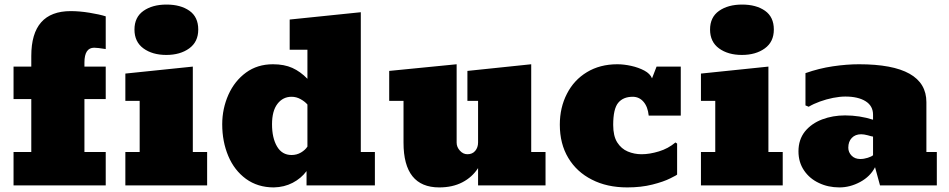

<svg xmlns="http://www.w3.org/2000/svg" viewBox="-20 -816 4178 845"><path d="M445.3 0H39.6V-147H117.7V-379.9H39.6V-522.9H117.7V-569.8Q117.7 -767.1 291.5 -767.1Q329.6 -767.1 373.5 -760Q417.5 -752.9 445.3 -744.1V-600.1Q408.7 -606 394.5 -606Q351.6 -606 351.6 -541V-522.9H445.3V-379.9H351.6V-147H445.3Z M711.9 -574.2Q650.9 -574.2 611.3 -603Q571.8 -631.8 571.8 -686Q571.8 -740.2 611.3 -768.1Q650.9 -795.9 712.9 -795.9Q774.9 -795.9 813.7 -768.6Q852.5 -741.2 852.5 -686Q852.5 -631.8 812.7 -603Q772.9 -574.2 711.9 -574.2ZM891.6 -147V0H531.7V-147H594.7V-372.1H531.7V-492.2L828.6 -522.9V-147Z M1185.1 8.8Q1114.3 8.8 1062.5 -28.8Q1011.2 -66.4 984.6 -129.6Q958 -192.9 958 -269Q958 -337.9 985.4 -399.4Q1012.7 -460 1062.7 -496.6Q1112.8 -533.2 1181.2 -533.2Q1231 -533.2 1266.6 -517.1Q1302.2 -501 1333 -469.2V-597.2H1254.9V-730L1567.9 -762.2V-147H1629.9V0H1329.1V-63Q1305.2 -30.8 1268.1 -11.5Q1231 7.8 1185.1 8.8ZM1263.2 -133.8Q1286.1 -133.8 1304.7 -144.8Q1323.2 -155.8 1333 -170.9V-356Q1321.8 -369.1 1303 -379.6Q1284.2 -390.1 1263.2 -390.1Q1225.1 -390.1 1201.2 -359.1Q1177.2 -328.1 1177.2 -269Q1177.2 -209 1199.2 -171.4Q1221.2 -133.8 1263.2 -133.8Z M1913.1 8.8Q1755.9 8.8 1755.9 -188V-372.1H1692.9V-503.9L1989.7 -533.2V-188Q1989.7 -168.9 2003.9 -153.1Q2018.1 -137.2 2037.1 -137.2Q2059.1 -137.2 2071.5 -152.1Q2084 -167 2084 -189V-372.1H2037.1V-503.9L2317.9 -533.2V-147H2380.9V0H2084V-76.2Q2058.1 -36.1 2014.9 -13.7Q1971.7 8.8 1913.1 8.8Z M2740.7 8.8Q2651.4 8.8 2585 -25.4Q2518.1 -59.1 2481 -121.1Q2443.8 -183.1 2443.8 -267.1Q2443.8 -342.8 2475.1 -403.3Q2505.9 -463.9 2563.2 -498.5Q2620.6 -533.2 2696.8 -533.2Q2725.6 -533.2 2757.8 -526.1Q2790 -519 2815.7 -505.4Q2841.3 -491.7 2849.6 -471.2L2869.6 -522.9H2976.1V-307.1H2835Q2831.1 -346.2 2812 -368.2Q2793 -390.1 2764.6 -390.1Q2722.7 -390.1 2700.7 -363.5Q2678.7 -336.9 2678.7 -266.1Q2678.7 -217.3 2696.5 -189.2Q2714.4 -161.1 2742.9 -149.2Q2771.5 -137.2 2803.7 -137.2Q2838.9 -137.2 2879.9 -149.7Q2920.9 -162.1 2952.6 -189L2960 -184.1V-47.9Q2960 -45.9 2930.2 -31.2Q2900.4 -16.1 2851.1 -3.7Q2801.8 8.8 2740.7 8.8Z M3245.1 -574.2Q3184.1 -574.2 3144.5 -603Q3105 -631.8 3105 -686Q3105 -740.2 3144.5 -768.1Q3184.1 -795.9 3246.1 -795.9Q3308.1 -795.9 3346.9 -768.6Q3385.7 -741.2 3385.7 -686Q3385.7 -631.8 3345.9 -603Q3306.2 -574.2 3245.1 -574.2ZM3424.8 -147V0H3064.9V-147H3127.9V-372.1H3064.9V-492.2L3361.8 -522.9V-147Z M3674.3 8.8Q3624.5 8.8 3584 -10.7Q3543 -29.8 3518.6 -65.9Q3494.1 -102.1 3494.1 -149.9Q3494.1 -201.7 3522.9 -237.8Q3551.8 -272.9 3598.4 -290.5Q3645 -308.1 3699.2 -308.1Q3763.2 -308.1 3822.3 -289.1V-311Q3822.3 -350.1 3789.3 -370.6Q3756.3 -391.1 3700.2 -391.1Q3676.3 -391.1 3646.5 -385.3Q3616.7 -379.4 3588.4 -369.1Q3560.1 -358.9 3539.1 -346.2L3524.9 -352.1V-494.1Q3584 -515.1 3645.5 -524.2Q3707 -533.2 3760.3 -533.2Q4057.1 -533.2 4057.1 -366.2V-147H4103V0H3853L3831.1 -80.1Q3810.1 -39.1 3765.6 -15.1Q3721.2 8.8 3674.3 8.8ZM3766.1 -116.2Q3782.2 -116.2 3799.1 -121.6Q3815.9 -127 3822.3 -132.8V-214.8Q3814.9 -215.8 3798.8 -220.7Q3782.2 -225.1 3770 -225.1Q3744.1 -225.1 3728.8 -209Q3713.4 -192.9 3713.4 -166Q3713.4 -146 3727.8 -131.1Q3742.2 -116.2 3766.1 -116.2Z"/></svg>

Font: Angkor
Style: Regular
Weight: 400
Designer: Danh Hong
Foundry: Danh Hong
Version: Version 8.000; ttfautohint (v1.8.3)